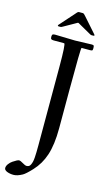

<svg xmlns="http://www.w3.org/2000/svg" viewBox="-188 -896 676 1165"><g transform="rotate(15 150.0 -313.5)"><path d="M58.8 -726.1Q52 -726.1 52 -728.9Q52 -731.7 53 -733.3Q54 -734.9 55.5 -736.5Q57.1 -738 57.9 -739L137 -828.1Q138.7 -830.1 141.1 -832.9Q143.6 -835.7 144.5 -836.7Q149.9 -842 155 -842H179Q186 -842 197 -828.1L275.9 -739Q282 -732.9 282 -729.5Q282 -726.1 274.9 -726.1H262.9Q259.8 -726.1 250 -731.9L169.9 -777.1Q167 -778.6 164.1 -777.1L84 -731.9Q74.2 -726.1 71 -726.1ZM177 -668.9 281 -672.1Q291 -672.1 293.5 -668.2Q295.9 -664.3 295.9 -652.5Q295.9 -640.6 292.7 -638.3Q289.6 -636 277.1 -636H226.1Q220.9 -636 220.9 -370.1V-129.9Q220.9 -26.4 198.7 40.3Q178 103 134 149.9Q97.9 188.5 80.8 197.8Q49.3 215.1 26.2 215.1Q3.2 215.1 -14.9 207.8Q-33 200.4 -33 187.6Q-33 174.8 -23.2 161.6Q-13.4 148.4 -1 140.1Q27.3 121.1 36.6 121.1Q45.9 121.1 62.7 131.6Q79.6 142.1 88.5 142.1Q97.4 142.1 103.5 138.3Q109.6 134.5 113.6 125.7Q117.7 116.9 120.2 106.7Q122.8 96.4 124 79.1Q126 51.8 126 4.9V-491.9Q126 -636 116.9 -636H51Q40.3 -636 35.6 -639.2Q31 -642.3 31 -654.1Q31 -665.8 35.4 -668.9Q39.8 -672.1 51 -672.1Z"/></g></svg>

Font: Fanwood Text
Style: Regular
Weight: 400
Version: Version 1.1001